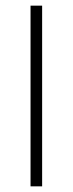

<svg xmlns="http://www.w3.org/2000/svg" viewBox="-20 -659 257 679"><path d="M129 0H88V-639H129Z"/></svg>

Font: Anek Gujarati ExtraLight
Style: Regular
Weight: 250
Version: Version 1.003